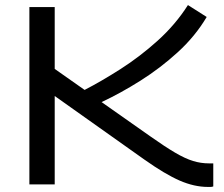

<svg xmlns="http://www.w3.org/2000/svg" viewBox="-20 -728 883 758"><path d="M801 10Q747 10 689.5 -15Q632 -40 550 -98L196 -349V0H96V-700H196V-456L314 -373Q380 -407 456 -455.5Q532 -504 602.5 -567.5Q673 -631 722 -708L796 -661Q751 -585 682 -522Q613 -459 534.5 -409.5Q456 -360 381 -325L573 -190Q631 -149 671 -125.5Q711 -102 742 -92.5Q773 -83 805 -83Q809 -83 813.5 -83Q818 -83 822 -83V8Q817 10 811 10Q805 10 801 10Z"/></svg>

Font: Georama Extended
Style: Regular
Weight: 400
Width: 7
Designer: Jean-Baptiste Levee
Foundry: Production Type
Version: Version 1.000